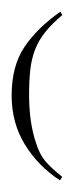

<svg xmlns="http://www.w3.org/2000/svg" viewBox="-20 -465 127 330"><path d="M84 -445 87 -439Q69 -424 57.5 -409.5Q46 -395 40 -379Q34 -363 32 -344.5Q30 -326 30 -302Q30 -254 42 -219Q48 -200 57.5 -188.5Q67 -177 87 -161L83 -155Q45 -180 22.5 -217Q0 -254 0 -301Q0 -352 22.5 -385Q45 -418 84 -445Z"/></svg>

Font: Bravura Text
Style: Regular
Weight: 400
Designer: Daniel Spreadbury et al.
Foundry: Steinberg Media Technologies GmbH
Version: Version 1.38